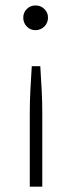

<svg xmlns="http://www.w3.org/2000/svg" viewBox="-20 -526 270 722"><path d="M92 176V-99Q92 -121.5 92.5 -141.5Q93 -161.5 94 -182.2Q95 -203 96.5 -226Q98 -249 99.5 -277H131.5Q133 -249 134.5 -226Q136 -203 137 -182.2Q138 -161.5 138.5 -141.5Q139 -121.5 139 -99V176ZM67.5 -459.5Q67.5 -479 80.8 -492.2Q94 -505.5 113.5 -505.5Q133 -505.5 146.8 -492.2Q160.5 -479 160.5 -459.5Q160.5 -449.5 156.8 -441Q153 -432.5 146.8 -426.2Q140.5 -420 131.8 -416.2Q123 -412.5 113.5 -412.5Q94 -412.5 80.8 -426.2Q67.5 -440 67.5 -459.5Z"/></svg>

Font: Lato 2
Style: Regular
Weight: 300
Designer: Lukasz Dziedzic with Adam Twardoch and Botio Nikoltchev
Foundry: tyPoland Lukasz Dziedzic
Version: Version 2.015; 2015-08-06; http://www.latofonts.com/